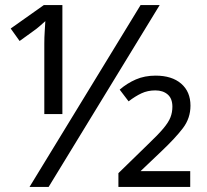

<svg xmlns="http://www.w3.org/2000/svg" viewBox="-20 -734 811 754"><path d="M96 0 532 -714H607L171 0ZM154 -286V-562Q154 -588 155.5 -609Q157 -630 158 -651Q148 -642 136 -631.5Q124 -621 111 -612L57 -573L22 -622L152 -714H225V-286ZM445 0V-54L560 -166Q601 -205 621.5 -229.5Q642 -254 649.5 -273.5Q657 -293 657 -315Q657 -347 638.5 -363Q620 -379 590 -379Q560 -379 535.5 -367.5Q511 -356 485 -336L450 -382Q479 -407 513.5 -422Q548 -437 591 -437Q655 -437 691.5 -405.5Q728 -374 728 -319Q728 -270 698.5 -231Q669 -192 613 -139L532 -62H727V0Z"/></svg>

Font: Noto Sans IKEA
Style: Regular
Weight: 400
Designer: Monotype Design Team
Foundry: Monotype Imaging Inc.
Version: Version 2.001